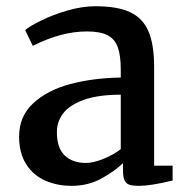

<svg xmlns="http://www.w3.org/2000/svg" viewBox="-20 -587 601 618"><path d="M41.5 0ZM368.7 -362.8Q368.7 -408.7 359.1 -435.1Q349.6 -461.4 326.2 -473.6Q302.7 -485.8 259.8 -485.8Q177.2 -485.8 85.9 -439.5H85.4L61 -490.2Q74.2 -502 111.6 -520.5Q148.9 -539.1 196.5 -553Q244.1 -566.9 287.1 -566.9Q358.4 -566.9 399.2 -547.6Q439.9 -528.3 458 -485.8Q476.1 -443.4 476.1 -371.1V-53.7H535.6V-5.9Q464.4 11.2 428.2 11.2Q407.7 11.2 397 7.8Q386.2 4.4 381.1 -6.1Q376 -16.6 376 -38.6V-62Q349.6 -36.1 306.6 -12.5Q263.7 11.2 210.4 11.2Q163.6 11.2 125.2 -5.9Q86.9 -22.9 64.2 -58.6Q41.5 -94.2 41.5 -147.5Q41.5 -212.4 86.7 -254.4Q131.8 -296.4 205.3 -316.2Q278.8 -335.9 368.7 -337.4ZM368.7 -282.2Q296.9 -282.2 250.7 -265.9Q204.6 -249.5 183.8 -222.7Q163.1 -195.8 163.1 -161.6Q163.1 -110.4 188.5 -86.4Q213.9 -62.5 256.8 -62.5Q279.8 -62.5 312.3 -75.4Q344.7 -88.4 368.7 -106.9Z"/></svg>

Font: Merriweather
Style: Regular
Weight: 400
Designer: Eben Sorkin
Foundry: Eben Sorkin
Version: Version 1.584; ttfautohint (v1.6)